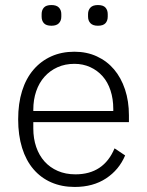

<svg xmlns="http://www.w3.org/2000/svg" viewBox="-20 -729 583 761"><path d="M276 12Q225 12 183.5 -6Q142 -24 112.5 -58.5Q83 -93 67.5 -143Q52 -193 52 -256Q52 -319 67.5 -368.5Q83 -418 112.5 -452.5Q142 -487 183 -505.5Q224 -524 275 -524Q324 -524 364 -505.5Q404 -487 432 -454Q460 -421 475.5 -374.5Q491 -328 491 -272V-245H112V-220Q112 -180 123.5 -146.5Q135 -113 156.5 -89Q178 -65 209 -51.5Q240 -38 279 -38Q391 -38 434 -141L476 -113Q452 -56 400.5 -22Q349 12 276 12ZM275 -476Q238 -476 208 -462.5Q178 -449 156.5 -425Q135 -401 123.5 -367.5Q112 -334 112 -294V-289H429V-297Q429 -337 418 -370.5Q407 -404 386.5 -427Q366 -450 337.5 -463Q309 -476 275 -476ZM184 -627Q163 -627 154 -637Q145 -647 145 -663V-673Q145 -689 154 -699Q163 -709 184 -709Q204 -709 213.5 -699Q223 -689 223 -673V-663Q223 -647 213.5 -637Q204 -627 184 -627ZM368 -627Q348 -627 338.5 -637Q329 -647 329 -663V-673Q329 -689 338.5 -699Q348 -709 368 -709Q389 -709 398 -699Q407 -689 407 -673V-663Q407 -647 398 -637Q389 -627 368 -627Z"/></svg>

Font: IBM Plex Sans Arabic Light
Style: Regular
Weight: 300
Designer: Mike Abbink, Paul van der Laan, Pieter van Rosmalen, Wael Morcos, Khajak Apelian
Foundry: Bold Monday
Version: Version 1.2